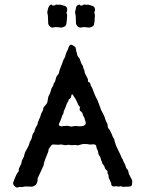

<svg xmlns="http://www.w3.org/2000/svg" viewBox="-20 -820 651 857"><path d="M332.5 -562.5Q335.9 -559.1 339.4 -546.9Q342.8 -535.2 345.7 -532.2Q352.1 -524.9 352.1 -514.2Q356.9 -509.3 357.4 -501Q357.9 -492.7 365.7 -480Q373 -467.8 372.6 -462.9Q371.6 -454.6 377 -453.1Q381.8 -451.7 383.3 -445.3Q384.8 -439 385.7 -437Q386.7 -435.1 388.7 -432.1Q391.6 -428.7 397 -412.6Q402.8 -396.5 406.7 -389.2Q410.6 -382.3 415.5 -372.1Q419.9 -361.8 424.8 -347.2Q429.7 -333 431.6 -328.6Q433.6 -324.2 436.5 -319.3Q439 -314.5 441.4 -309.6Q443.8 -305.2 445.8 -300.8Q447.8 -296.4 450.2 -287.1Q453.1 -277.8 456.5 -272.9Q460 -268.1 460.4 -260.7Q460.9 -252.9 461.9 -250.5Q462.9 -248 465.8 -244.6Q468.8 -241.2 470.7 -238.3Q472.7 -235.4 474.6 -230Q479.5 -220.7 481.9 -212.9Q484.9 -205.1 488.8 -201.2Q490.2 -196.3 493.2 -185.1Q496.1 -173.8 498 -169.9L519 -126Q520 -125 520.5 -122.1Q521 -119.1 522 -117.7Q522.9 -116.2 524.4 -113.3Q525.9 -110.4 527.3 -108.9Q528.8 -106.9 529.8 -103Q530.3 -99.1 534.2 -93.3Q539.6 -85 541 -77.1Q543 -69.3 546.9 -65.4Q550.8 -61.5 551.8 -59.1L554.2 -48.8Q554.2 -43.9 562.5 -29.8Q570.8 -15.6 570.3 -9.8Q569.8 -3.9 569.3 2.9Q568.8 9.8 561 12.2Q560.1 13.2 543 13.2L528.8 14.2Q522.9 11.2 519 11.2L508.8 13.2Q507.8 12.2 504.9 12.2L501 11.2Q499 11.2 489.3 12.2Q476.1 13.7 476.1 -2L469.2 -18.1L464.8 -26.9V-32.7Q464.8 -38.6 462.4 -42Q460 -44.9 460 -47.9V-55.2Q459 -58.1 454.1 -62Q449.2 -65.9 447.8 -70.8Q446.8 -75.2 446.3 -77.1Q445.8 -79.1 444.3 -80.6Q436.5 -88.4 436 -93.3Q435.1 -98.1 433.1 -101.6Q430.7 -106 429.7 -112.3Q428.7 -118.7 423.8 -124.5Q418.9 -130.9 418.5 -137.2Q418 -144 417 -146.5Q416 -148.9 413.6 -153.3Q410.2 -159.2 409.7 -167.5Q408.7 -175.8 395 -175.8L381.8 -174.8L370.1 -176.8Q356.9 -177.7 348.1 -176.8L327.1 -170.9Q323.2 -172.9 314.9 -172.9L299.3 -171.9L286.1 -173.8L270 -171.9L255.9 -174.8Q253.9 -175.8 250 -174.8Q246.1 -173.8 239.3 -173.8Q232.4 -173.8 223.6 -174.8Q214.8 -175.8 211.9 -173.8Q209 -171.9 203.6 -163.6Q198.2 -155.3 196.8 -153.8L195.8 -144Q194.8 -141.1 189.5 -128.4Q174.8 -93.8 174.8 -82L147.9 -23.9V-15.1Q145 3.4 135.7 8.3Q127 12.7 122.6 13.2L94.2 12.2L81.1 14.2Q79.1 15.1 75.2 14.6Q71.3 14.2 67.4 14.2Q63.5 14.2 60.1 17.1Q51.8 17.6 45.9 11.7Q40 5.9 38.6 1Q37.1 -3.9 45.9 -23.9Q54.2 -43.9 57.1 -46.9Q60.1 -49.8 61 -51.8Q62 -53.7 63 -55.7Q64 -57.6 64 -61V-66.9L69.8 -78.6Q76.2 -90.3 76.2 -95.2Q76.2 -101.6 82 -111.3Q87.9 -121.1 88.9 -129.9Q90.3 -138.7 99.6 -154.3Q108.9 -169.9 110.8 -178.2Q112.3 -187 116.2 -192.4Q121.6 -199.7 123.5 -211.4Q125.5 -223.6 132.8 -231Q133.8 -233.9 134.3 -236.3Q134.8 -238.3 135.7 -241.2Q136.7 -244.1 137.7 -246.6Q138.7 -251 143.1 -256.8Q147.5 -263.2 148.4 -269Q148.9 -274.9 150.4 -277.3Q151.9 -279.8 153.3 -283.7Q154.3 -288.1 156.7 -292Q159.2 -295.9 161.1 -303.7Q163.1 -311.5 165 -314.9L171.9 -328.1L173.8 -339.8Q175.8 -342.8 184.1 -352.1Q192.4 -361.3 192.9 -372.6Q194.3 -388.2 199.2 -395.5Q204.1 -402.8 207 -416Q210.4 -428.7 213.4 -431.6Q217.8 -436 218.3 -441.4Q218.8 -446.8 221.2 -449.7Q223.1 -452.1 224.1 -453.6Q225.1 -455.1 226.1 -457Q227.1 -459 228.5 -466.3Q230 -473.6 231.4 -476.6Q232.9 -479.5 237.3 -485.4Q242.2 -491.2 243.2 -494.1Q244.1 -497.1 244.6 -501.5Q245.1 -505.9 249.5 -516.1Q253.9 -526.4 257.3 -536.1Q260.7 -545.9 262.7 -551.3Q264.2 -556.2 267.6 -560.5Q271 -564.9 272 -572.3Q273.4 -579.6 277.3 -587.4Q281.2 -594.7 283.2 -599.6Q285.2 -604.5 285.6 -607.4Q286.1 -610.8 291 -617.2Q295.9 -623.5 305.7 -617.2Q315.9 -611.3 317.4 -607.4Q318.8 -603.5 319.8 -595.2Q320.8 -587.4 322.3 -585Q324.2 -582 324.2 -578.1Q324.2 -574.2 325.2 -572.8Q326.2 -571.3 327.6 -568.4Q329.1 -565.4 332.5 -562.5ZM276.9 -353.5Q276.9 -350.6 264.2 -321.8Q264.2 -311.5 257.8 -305.2Q255.4 -294.9 252.9 -290Q250.5 -285.2 249.5 -281.2Q248 -276.9 244.1 -269Q240.2 -261.2 246.6 -258.3Q252.9 -254.9 257.8 -256.3Q262.7 -257.8 268.6 -257.8Q273.9 -257.8 278.3 -258.3Q283.2 -258.8 285.2 -258.3Q287.1 -257.8 291 -256.3Q294.9 -254.9 296.9 -254.9L316.9 -257.8Q346.7 -253.9 356.4 -260.3Q365.7 -266.1 361.8 -276.9L357.9 -289.1Q357.9 -293 354.5 -297.9Q351.1 -302.7 350.6 -304.7Q350.1 -306.6 348.6 -312.5Q347.2 -317.9 342.8 -321.3Q337.9 -324.2 336.4 -327.1Q335 -330.1 335.9 -335Q336.9 -339.8 336.9 -341.8L329.1 -353Q328.1 -353.5 324.2 -364.3Q320.3 -375 308.1 -392.1Q300.3 -407.2 297.9 -390.6Q296.9 -383.3 292.5 -379.9Q288.1 -377 286.1 -375Q286.1 -367.7 281.2 -362.3Q276.4 -356.4 276.9 -353.5ZM354 -799.8H356.9L362.8 -798.8H375L384.8 -795.9Q406.2 -792 403.8 -773.9L400.9 -763.2L403.8 -752.9Q403.8 -752 403.3 -745.6Q402.8 -739.3 401.9 -725.1Q400.9 -710.9 397 -705.1Q392.1 -700.2 378.9 -696.8L355 -699.2L338.4 -696.8Q327.6 -696.8 319.8 -711.9Q318.8 -714.8 318.8 -724.6Q318.8 -734.4 317.9 -750L314.9 -765.1L317.9 -778.8Q319.8 -790 321.8 -793Q329.6 -800.8 336.9 -798.8Q336.9 -794.9 342.8 -794.9Q348.6 -794.9 354 -799.8ZM193.8 -750 190.9 -765.1 193.8 -778.8Q196.3 -790 201.2 -795.4Q206.1 -800.8 212.9 -798.8Q212.9 -794.9 218.8 -794.9Q224.6 -794.9 230 -799.8L238.8 -798.8H251L261.2 -795.9Q282.2 -792.5 279.8 -773.9L276.9 -763.2L279.8 -752.9Q279.8 -752 279.3 -745.6Q278.8 -739.3 277.8 -725.1Q276.9 -710.9 272.9 -705.1Q268.1 -700.2 254.9 -696.8L231 -699.2Q229 -699.2 227.1 -699.2L214.8 -696.8Q203.1 -696.8 195.8 -711.9Q194.8 -714.8 194.8 -724.6Q194.8 -734.4 193.8 -750Z"/></svg>

Font: AntiqueNobleRegular
Style: Regular
Weight: 400
Version: Version 0.1